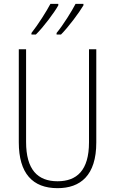

<svg xmlns="http://www.w3.org/2000/svg" viewBox="-20 -971 600 1001"><path d="M415 -943V-951H374C355 -914 309 -840 275 -799V-791H298C337 -830 394 -907 415 -943ZM284 -943V-951H243C223 -913 179 -843 144 -799V-791H167C208 -831 264 -907 284 -943ZM482 -228V-714H444V-229C444 -82 380 -26 280 -26C176 -26 116 -87 116 -231V-714H78V-229C78 -67 150 10 280 10C399 10 482 -56 482 -228Z"/></svg>

Font: Noto Sans Myanmar Condensed ExtraLight
Style: Regular
Weight: 200
Width: 3
Designer: Monotype Design Team
Foundry: Monotype Imaging Inc.
Version: Version 2.107